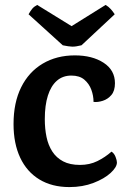

<svg xmlns="http://www.w3.org/2000/svg" viewBox="-20 -745 512 780"><path d="M284 -520Q355 -520 401 -490Q447 -460 447 -407Q447 -376 432.5 -359Q418 -342 397.5 -335.5Q377 -329 360 -331Q360 -356 351 -380.5Q342 -405 322.5 -421.5Q303 -438 270 -438Q235 -438 211 -417Q187 -396 174.5 -356.5Q162 -317 162 -261Q162 -222 169 -188.5Q176 -155 192.5 -129.5Q209 -104 236.5 -89.5Q264 -75 305 -75Q344 -75 375.5 -90.5Q407 -106 433 -129Q444 -122 449.5 -107.5Q455 -93 455 -85Q455 -66 429.5 -42.5Q404 -19 360 -2Q316 15 262 15Q191 15 140 -16Q89 -47 62 -104.5Q35 -162 35 -241Q35 -328 66 -390.5Q97 -453 153.5 -486.5Q210 -520 284 -520ZM311 -561 446 -687Q439 -698 430 -708Q421 -718 409 -725L223 -609H319L131 -725Q118 -718 111 -709.5Q104 -701 96 -687L235 -561Q259 -556 273 -555.5Q287 -555 311 -561Z"/></svg>

Font: Karma Variable Light
Style: Regular
Weight: 300
Designer: Joana Correia
Foundry: Indian Type Foundry
Version: Version 3.000